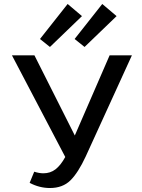

<svg xmlns="http://www.w3.org/2000/svg" viewBox="-20 -936 712 965"><path d="M643 -658 411 -150Q373 -68 334 -29.5Q295 9 231 9Q178 9 129 -17L152 -73Q177 -65 198 -65Q233 -65 259 -85Q285 -105 308 -147L40 -658H153L356 -255L531 -658ZM181 -740 320 -916 392 -855 231 -700ZM355 -740 494 -916 566 -855 405 -700Z"/></svg>

Font: Ysabeau Semibold
Style: Regular
Weight: 600
Designer: Christian Thalmann (Catharsis Fonts)
Version: Version 0.003